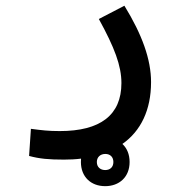

<svg xmlns="http://www.w3.org/2000/svg" viewBox="-20 -322 626 664"><path d="M201.2 230C221.7 230 241.7 229 260.3 226.6C259.8 230.5 259.8 234.4 259.8 238.3C259.8 289.6 294.4 321.8 343.8 321.8C391.6 321.8 428.2 291 428.2 238.3C428.2 211.4 418.9 190.4 403.3 175.8C467.3 130.9 502.4 58.1 502.4 -38.1C502.4 -116.2 471.7 -202.1 410.2 -302.2L321.8 -256.3C376 -157.7 399.9 -94.7 399.9 -34.7C399.9 76.7 326.2 131.3 186.5 131.3C147.5 131.3 124 128.4 86.9 123.5L80.6 217.3C116.7 227.1 148.9 230 201.2 230ZM343.8 266.1C328.1 266.1 314.9 256.8 314.9 238.3C314.9 221.2 327.1 210.4 344.2 210.4C360.8 210.4 372.1 220.7 372.1 238.3C372.1 255.9 360.8 266.1 343.8 266.1Z"/></svg>

Font: Cascadia Mono NF
Style: Regular
Weight: 400
Monospace: yes
Designer: Aaron Bell
Foundry: Saja Typeworks
Version: Version 2404.023